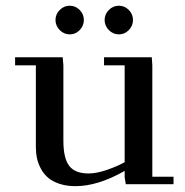

<svg xmlns="http://www.w3.org/2000/svg" viewBox="-20 -637 640 664"><path d="M32.2 -411.1V-439H196.8L199.2 -411.1V-150.9Q199.2 -89.4 219.5 -63.2Q239.7 -37.1 286.1 -37.1Q314.5 -37.1 350.8 -49.8Q387.2 -62.5 411.1 -76.2V-411.1H339.8V-439H504.9L506.8 -411.1V-25.9H580.1V0H415L411.1 -23.9V-45.9Q318.4 6.8 241.2 6.8Q210.4 6.8 186 -1.2Q161.6 -9.3 146.5 -22.2Q131.3 -35.2 121.6 -53.2Q111.8 -71.3 107.9 -89.8Q104 -108.4 104 -128.9V-411.1ZM186.5 -533Q171.9 -547.9 171.9 -567.9Q171.9 -587.9 186.5 -602.5Q201.2 -617.2 221.2 -617.2Q241.2 -617.2 255.6 -602.5Q270 -587.9 270 -567.9Q270 -547.9 255.6 -533Q241.2 -518.1 221.2 -518.1Q201.2 -518.1 186.5 -533ZM356.4 -533Q341.8 -547.9 341.8 -567.9Q341.8 -587.9 356.4 -602.5Q371.1 -617.2 391.1 -617.2Q411.1 -617.2 425.5 -602.5Q439.9 -587.9 439.9 -567.9Q439.9 -547.9 425.5 -533Q411.1 -518.1 391.1 -518.1Q371.1 -518.1 356.4 -533Z"/></svg>

Font: Dehuti
Style: Bold
Weight: 700
Version: Version 1.2